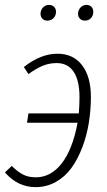

<svg xmlns="http://www.w3.org/2000/svg" viewBox="-24 -751 435 782"><path d="M168.9 -667Q156.2 -667 148.7 -674.8Q141.1 -682.6 141.1 -694.8Q141.1 -710 151.1 -720.5Q161.1 -731 175.8 -731Q188.5 -731 196.3 -723.1Q204.1 -715.3 204.1 -703.1Q204.1 -687.5 194.1 -677.2Q184.1 -667 168.9 -667ZM321.8 -667Q309.1 -667 301.5 -674.8Q293.9 -682.6 293.9 -694.8Q293.9 -710 304 -720.5Q314 -731 328.1 -731Q340.8 -731 348.4 -723.1Q356 -715.3 356 -703.1Q356 -687.5 346.4 -677.2Q336.9 -667 321.8 -667ZM210 -532.2Q274.4 -532.2 310.3 -485.4Q346.2 -438.5 346.2 -356Q346.2 -301.8 337.6 -249.8Q329.1 -197.8 311 -150.4Q293 -103 267.1 -67.1Q241.2 -31.2 203.4 -10Q165.5 11.2 121.1 11.2Q48.3 11.2 -3.9 -48.8L23.9 -75.2Q46.4 -52.7 68.4 -40.8Q90.3 -28.8 122.1 -28.8Q183.1 -28.8 227.3 -85.4Q271.5 -142.1 292 -251H85.9L91.8 -289.1H296.9Q299.8 -323.2 299.8 -355Q299.8 -422.9 276.1 -458.5Q252.4 -494.1 207 -494.1Q176.3 -494.1 149.4 -482.9Q122.6 -471.7 91.8 -449.2L73.2 -478Q141.6 -532.2 210 -532.2Z"/></svg>

Font: Fira Sans Compressed ExtraLight
Style: Italic
Weight: 250
Width: 3
Italic angle: -8°
Designer: Carrois Corporate & Edenspiekermann AG
Foundry: Carrois Corporate GbR & Edenspiekermann AG
Version: Version 4.203;PS 004.203;hotconv 1.0.88;makeotf.lib2.5.64775